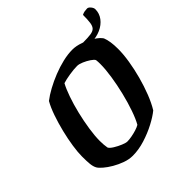

<svg xmlns="http://www.w3.org/2000/svg" viewBox="-214 -1004 1173 1173"><g transform="rotate(-45 372.5 -417.0)"><path d="M274 0Q242 0 208.5 -12Q175 -24 145 -41.5Q115 -59 93.5 -77.5Q72 -96 65 -109Q56 -126 53.5 -150.5Q51 -175 51 -217Q51 -252 58.5 -302.5Q66 -353 79.5 -408Q93 -463 110.5 -513.5Q128 -564 148 -599Q176 -621 215.5 -642.5Q255 -664 299 -681.5Q343 -699 387.5 -709.5Q432 -720 471 -720Q503 -720 541.5 -706.5Q580 -693 611.5 -672.5Q643 -652 656 -632Q672 -593 672 -525Q672 -479 663 -423Q654 -367 638.5 -309.5Q623 -252 602.5 -199.5Q582 -147 558 -108Q529 -84 481.5 -59Q434 -34 379.5 -17Q325 0 274 0ZM312 -85Q328 -85 350 -89Q372 -93 393 -99.5Q414 -106 427 -114Q445 -145 463.5 -198Q482 -251 497 -312.5Q512 -374 521 -433.5Q530 -493 530 -537Q530 -558 528 -572Q524 -582 504 -595.5Q484 -609 460.5 -619Q437 -629 421 -629Q393 -629 355 -623Q317 -617 292 -609Q275 -578 257.5 -528Q240 -478 226 -420Q212 -362 203.5 -305.5Q195 -249 195 -207Q195 -173 200 -145Q206 -133 228.5 -119Q251 -105 275.5 -95Q300 -85 312 -85ZM585 -669Q575 -669 566 -670.5Q557 -672 548 -675V-704Q590 -704 614 -707.5Q638 -711 649 -722.5Q660 -734 663.5 -758Q667 -782 667 -824Q678 -830 690 -832Q702 -834 712 -834Q723 -834 734 -820.5Q745 -807 745 -795Q745 -759 723.5 -730.5Q702 -702 665.5 -685.5Q629 -669 585 -669Z"/></g></svg>

Font: Texturina 72pt 72pt ExtraBold
Style: Italic
Weight: 800
Italic angle: -11°
Designer: Guillermo Torres Carreño
Foundry: Omnibus-Type
Version: Version 1.002; ttfautohint (v1.8.3)